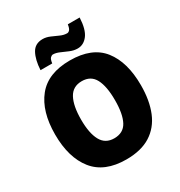

<svg xmlns="http://www.w3.org/2000/svg" viewBox="-214 -1080 1160 1237"><g transform="rotate(-30 366.0 -461.5)"><path d="M685 -358Q685 -244 651 -161.5Q617 -79 546.5 -34.5Q476 10 366 10Q204 10 125.5 -88.5Q47 -187 47 -359Q47 -530 125.5 -627.5Q204 -725 367 -725Q532 -725 608.5 -627.5Q685 -530 685 -358ZM240 -358Q240 -257 270 -202Q300 -147 366 -147Q434 -147 463 -201Q492 -255 492 -358Q492 -461 463 -516Q434 -571 367 -571Q300 -571 270 -515.5Q240 -460 240 -358ZM173 -765Q177 -840 202 -886Q227 -932 284 -932Q310 -932 337 -920.5Q364 -909 390 -897Q416 -885 441 -885Q451 -885 460 -895Q469 -905 473 -933H561Q557 -846 526.5 -806Q496 -766 451 -766Q423 -766 394.5 -778Q366 -790 340 -801.5Q314 -813 292 -813Q284 -813 274 -804Q264 -795 260 -765Z"/></g></svg>

Font: Noto Sans Myanmar UI SemiCondensed Black
Style: Regular
Weight: 900
Width: 4
Designer: Monotype Design Team
Foundry: Monotype Imaging Inc.
Version: Version 2.103; ttfautohint (v1.8.4.7-5d5b)